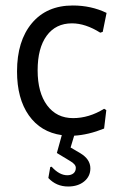

<svg xmlns="http://www.w3.org/2000/svg" viewBox="-20 -486 425 699"><path d="M359 -90C322.3 -67.3 284.7 -56 246 -56C206 -56 174.5 -71.5 151.5 -102.5C128.5 -133.5 117 -176 117 -230C117 -284 128 -326 150 -356C172 -386 202.7 -401 242 -401C274.7 -401 309 -389.7 345 -367L354 -370L368 -439C330.7 -457 289.7 -466 245 -466C181.7 -466 132 -444.5 96 -401.5C60 -358.5 42 -300 42 -226C42 -160 56.3 -106.7 85 -66C113.7 -25.3 153.7 -1.3 205 6L187 71L235 100C249 108 256 116.3 256 125C256 133.7 253.2 140.3 247.5 145C241.8 149.7 234.3 152 225 152C205.7 152 186.7 141.7 168 121L163 122L156 162C175.3 182.7 199.3 193 228 193C252 193 271.5 186.8 286.5 174.5C301.5 162.2 309 146.3 309 127C309 104.3 296.3 85.7 271 71L237 51L250 8C284.7 6 321 -2.7 359 -18L367 -85Z"/></svg>

Font: Alegreya Sans
Style: Regular
Weight: 400
Designer: Juan Pablo del Peral
Foundry: Huerta Tipografica
Version: Version 1.000;PS 001.000;hotconv 1.0.70;makeotf.lib2.5.58329